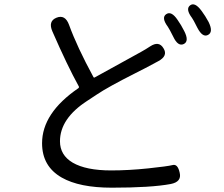

<svg xmlns="http://www.w3.org/2000/svg" viewBox="-20 -829 1040 890"><path d="M498 41Q348 41 266 -6Q175 -58 175 -165Q175 -305 343 -420Q348 -424 345 -429Q292 -525 223 -683Q202 -731 242 -747Q282 -763 300 -714Q337 -612 413 -472Q415 -468 419 -470L633 -588Q655 -600 676 -614Q717 -641 738 -605Q760 -570 713 -545L653 -513Q630 -501 606 -489Q481 -426 429 -391Q407 -376 385 -362Q258 -280 258 -174Q258 -110 317 -75Q379 -39 495 -39Q577 -39 667 -48.5Q757 -58 780.5 -64Q804 -70 813 -28Q823 14 771 24Q680 41 498 41ZM832 -625Q805 -612 783 -659Q765 -695 758 -705Q727 -747 750 -763Q774 -780 803 -737Q820 -713 834 -685Q858 -638 832 -625ZM944 -667Q919 -654 895 -700Q875 -740 870 -746Q839 -787 861 -804Q883 -821 914 -779Q932 -755 947 -727Q970 -680 944 -667Z"/></svg>

Font: Resource Han Rounded HK
Style: Regular
Weight: 400
Designer: Cyano Hao (round all glyphs); Ryoko NISHIZUKA  (kana, bopomofo & ideographs); Paul D. Hunt (Latin, Greek & Cyrillic); Sa
Foundry: Cyano Hao
Version: 0.990